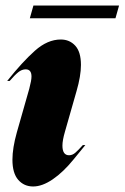

<svg xmlns="http://www.w3.org/2000/svg" viewBox="-20 -663 451 695"><path d="M200 -520Q232 -520 252.5 -497.5Q273 -475 273 -428Q273 -388 257 -333L215 -186Q206 -155 206 -136Q206 -101 230 -101Q242 -101 252.5 -110Q263 -119 280 -138H289Q283 -131 246 -85.5Q209 -40 171 -14Q133 12 100 12Q67 12 46 -12Q25 -36 25 -85Q25 -127 41 -184L86 -342Q94 -372 94 -386Q94 -412 73 -412Q59 -412 46 -401.5Q33 -391 15 -370H6Q61 -439 106.5 -479.5Q152 -520 200 -520ZM411 -643 398 -597H88L101 -643Z"/></svg>

Font: Nyght Serif Dark Italic
Style: Regular
Weight: 800
Italic angle: -16°
Designer: Maksym Kobuzan
Version: Version 0.400